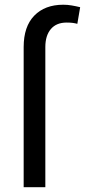

<svg xmlns="http://www.w3.org/2000/svg" viewBox="-20 -780 354 800"><path d="M168.9 0H78.6V-584Q78.6 -669.4 122.8 -714.8Q167 -760.3 243.7 -760.3Q261.7 -760.3 278.8 -757.3Q295.9 -754.4 314 -750L302.2 -680.7Q293.9 -683.1 283 -684.6Q272 -686 257.8 -686Q214.8 -686 191.9 -658.9Q168.9 -631.8 168.9 -584Z"/></svg>

Font: Vazirmatn UI FD
Style: Regular
Weight: 400
Designer: Saber Rastikerdar
Foundry: Saber Rastikerdar
Version: Version 33.003